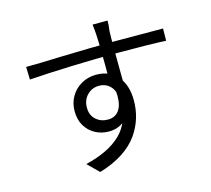

<svg xmlns="http://www.w3.org/2000/svg" viewBox="-117 -931 1234 1125"><g transform="rotate(-15 500.0 -369.0)"><path d="M622 -729Q621 -716 621 -677V-605L622 -458Q623 -432 623 -392L546 -430V-473V-539Q546 -665 542 -729Q541 -750 536 -792H627Q627 -762 622 -729ZM300 -658Q495 -664 636 -664L929 -663L928 -589Q835 -594 635 -594Q505 -594 358.5 -589Q212 -584 98 -576L96 -653Q168 -653 300 -658ZM467 -162Q423 -162 385.5 -182Q348 -202 325.5 -239.5Q303 -277 303 -329Q303 -378 326.5 -418Q350 -458 390.5 -480.5Q431 -503 479 -503Q563 -503 609 -447.5Q655 -392 655 -301Q655 -189 593 -99Q520 5 356 54L289 -12Q431 -46 504.5 -117Q578 -188 578 -308Q578 -373 550.5 -404.5Q523 -436 479 -436Q437 -436 407.5 -406.5Q378 -377 378 -330Q378 -284 407.5 -257.5Q437 -231 480 -231Q522 -231 545.5 -261Q569 -291 569 -347Q569 -366 566 -390L621 -362Q621 -266 580 -214Q539 -162 467 -162Z"/></g></svg>

Font: Merged Yaku Han JP
Style: Regular
Weight: 400
Designer: Ryoko NISHIZUKA 西塚涼子 (kana, bopomofo & ideographs); Paul D. Hunt (Latin, Greek & Cyrillic); Sandoll Communications 산돌커뮤니
Foundry: Adobe
Version: Version 2.004